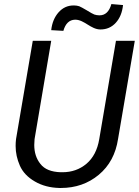

<svg xmlns="http://www.w3.org/2000/svg" viewBox="-20 -911 681 941"><path d="M525.9 -891.1C515.6 -854.5 496.1 -835.9 468.3 -835.9C467.3 -835.9 466.3 -835.9 465.8 -835.9C458 -835.9 450.2 -837.4 442.4 -839.8C435.1 -842.8 422.4 -849.6 405.3 -860.4C388.2 -870.6 375.5 -877.4 368.2 -880.4C360.4 -882.8 352.1 -884.3 343.3 -884.3C342.3 -884.3 341.8 -884.3 340.8 -884.3C311.5 -884.3 287.1 -873 267.1 -850.6C247.1 -828.1 234.9 -798.8 231 -763.2L290.5 -759.8C300.8 -795.4 319.3 -813.5 347.2 -814.5C348.1 -814.5 348.6 -814.5 349.1 -814.5C393.1 -814.5 425.3 -766.6 472.2 -766.6C502.4 -766.6 527.3 -777.3 547.4 -799.3C567.4 -821.3 579.1 -850.1 583 -886.2ZM548.3 -710.9 466.3 -228.5C457.5 -176.3 436.5 -136.2 403.8 -108.4C370.6 -80.6 331.5 -66.9 286.1 -66.9C283.2 -66.9 279.8 -66.9 276.9 -66.9C231.4 -68.4 198.2 -81.5 178.2 -107.4C157.7 -132.8 147.9 -164.1 147.9 -200.7C147.9 -210 148.4 -219.2 149.4 -229L231 -710.9H140.6L58.6 -229.5C57.1 -217.8 56.6 -206.5 56.6 -195.3C56.6 -162.6 63.5 -130.4 77.6 -98.6C91.8 -66.9 116.2 -41.5 150.9 -21.5C185.1 -1.5 225.6 9.3 272 10.3C273.9 10.3 276.4 10.3 278.3 10.3C350.1 10.3 412.1 -11.2 463.9 -54.2C516.1 -97.7 547.4 -156.2 558.6 -230L640.6 -710.9Z"/></svg>

Font: Roboto
Style: Italic
Weight: 400
Italic angle: -12°
Designer: Google
Version: Version 2.137; 2017